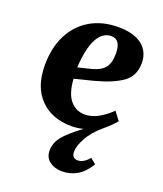

<svg xmlns="http://www.w3.org/2000/svg" viewBox="-141 -620 808 953"><g transform="rotate(20 262.5 -143.5)"><path d="M40 -225Q40 -318 74.5 -386Q109 -454 172 -491Q235 -528 320 -528Q402 -528 445.5 -493.5Q489 -459 489 -399Q489 -331 439 -295.5Q389 -260 293 -235L197 -211Q202 -134 232.5 -98.5Q263 -63 309 -63Q345 -63 379.5 -82Q414 -101 447 -133L480 -89Q469 -76 453.5 -60.5Q438 -45 416 -27Q371 11 347 54.5Q323 98 323 128Q323 163 355 163Q385 163 414 128L443 152Q415 199 378.5 220Q342 241 299 241Q261 241 234 221Q207 201 207 164Q207 125 234 90.5Q261 56 329 6Q299 14 268 14Q163 14 101.5 -49Q40 -112 40 -225ZM195 -270 264 -287Q311 -299 331.5 -324Q352 -349 352 -400Q352 -474 302 -474Q256 -474 228.5 -423.5Q201 -373 195 -270Z"/></g></svg>

Font: Literata 36pt
Style: Bold Italic
Weight: 700
Italic angle: -2°
Designer: Latin by Veronika Burian and Jose Scaglione. Greek by Irene Vlachou. Cyrillic by Vera Evstafieva
Foundry: TypeTogether
Version: Version 3.002